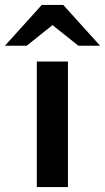

<svg xmlns="http://www.w3.org/2000/svg" viewBox="-79 -757 425 777"><path d="M70 0V-508H196V0ZM238 -572 114 -671 90 -737H177L326 -572ZM-59 -572 90 -737H177L153 -671L29 -572Z"/></svg>

Font: REM Medium
Style: Regular
Weight: 500
Designer: Octavio Pardo
Foundry: Ashler Design
Version: Version 1.005;gftools[0.9.28]